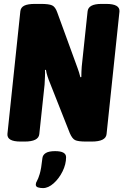

<svg xmlns="http://www.w3.org/2000/svg" viewBox="-20 -722 631 982"><path d="M85 2Q15 2 18 -37L84 -664Q86 -684 104 -693Q122 -702 159 -702H190Q230 -702 246.5 -694.5Q263 -687 273 -658L377 -373Q381 -363 384.5 -351Q388 -339 391 -327L396 -328Q396 -341 396.5 -354.5Q397 -368 398 -381L428 -664Q432 -702 499 -702H523Q594 -702 591 -663L525 -36Q521 2 449 2H420Q379 2 364 -5.5Q349 -13 337 -41L235 -299Q229 -313 223 -331.5Q217 -350 215 -365L210 -364Q211 -349 210 -329Q209 -309 208 -289L181 -36Q177 2 106 2ZM200 240Q186 240 174.5 236.5Q163 233 163 222Q163 213 169 203.5Q175 194 183 168Q191 142 197 86Q199 70 214.5 60.5Q230 51 262 51Q318 51 318 82Q318 118 300 154.5Q282 191 254.5 215.5Q227 240 200 240Z"/></svg>

Font: Asap Condensed Condensed ExtraBold
Style: Italic
Weight: 800
Width: 3
Italic angle: -6°
Designer: Pablo Cosgaya
Foundry: Omnibus-Type
Version: Version 3.001; ttfautohint (v1.8.4.7-5d5b)